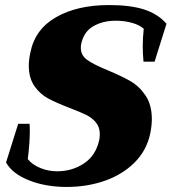

<svg xmlns="http://www.w3.org/2000/svg" viewBox="-20 -730 679 760"><path d="M4 -87 52 -240H97Q98 -230 98 -210Q98 -166 90 -100Q108 -78 139.5 -65Q171 -52 206 -52Q266 -52 313 -83.5Q360 -115 373 -177Q375 -185 375 -199Q375 -227 359.5 -245.5Q344 -264 320.5 -275.5Q297 -287 255 -303Q203 -323 171 -340Q139 -357 116.5 -389Q94 -421 94 -470Q94 -493 100 -521Q118 -614 202 -662Q286 -710 412 -710Q496 -710 550.5 -692.5Q605 -675 639 -636L592 -486H548Q545 -518 545 -547Q545 -581 549 -616Q533 -631 503 -639.5Q473 -648 438 -648Q387 -648 349 -626Q311 -604 301 -554Q300 -549 300 -540Q300 -511 325 -493Q350 -475 406 -452Q461 -429 496 -409Q531 -389 556 -352Q581 -315 581 -259Q581 -233 575 -203Q561 -135 513 -87Q465 -39 395 -14.5Q325 10 244 10Q160 10 94 -16.5Q28 -43 4 -87Z"/></svg>

Font: Trirong Black
Style: Italic
Weight: 900
Italic angle: -12°
Designer: Katatrad Team
Foundry: CadsonDemak
Version: Version 1.001